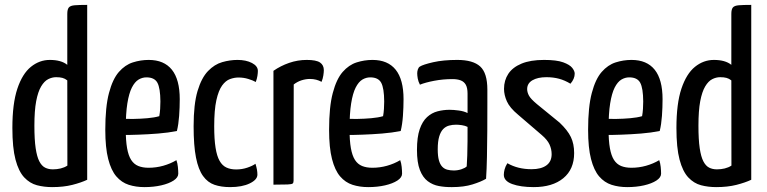

<svg xmlns="http://www.w3.org/2000/svg" viewBox="-20 -755 3136 785"><path d="M192.9 10Q160.2 10 131 2.3Q101.9 -5.4 79 -29.7Q56.2 -54.1 43.4 -102.4Q30.6 -150.8 30.6 -231.9Q30.6 -331.4 51 -392.5Q71.5 -453.6 106.4 -481.8Q141.3 -510 183.8 -510Q206.9 -510 224.8 -505Q242.6 -500 255.1 -489.9V-698Q255.1 -717 261.5 -724.5Q267.9 -732.1 285.9 -733.5Q303.8 -735 336.5 -735V-20Q311.8 -8.3 275.6 0.9Q239.5 10 192.9 10ZM196 -62.6Q213.1 -62.6 228.1 -66.3Q243.2 -70 255.5 -77.9L255.1 -426.3Q245.8 -433.8 235.2 -436.6Q224.7 -439.4 209.4 -439.4Q192.9 -439.4 177 -431.3Q161.1 -423.3 148.2 -401.7Q135.3 -380 127.9 -341.3Q120.6 -302.6 120.6 -241Q120.6 -184.4 125.8 -149.2Q131 -114.1 140.8 -95.3Q150.5 -76.6 164.4 -69.6Q178.3 -62.6 196 -62.6Z M570.4 10Q535.7 10 506.4 0.6Q477 -8.9 455.6 -33.8Q434.2 -58.8 422.4 -104.9Q410.5 -151.1 410.5 -224.2Q410.5 -318.1 425.6 -374.9Q440.6 -431.8 466 -460.8Q491.4 -489.8 523.2 -499.9Q555 -510 587.9 -510Q650.7 -510 682.8 -469.9Q714.9 -429.8 714.9 -349.5Q714.9 -315.9 712.4 -281.1Q709.9 -246.3 703.3 -219.4Q668.7 -212.4 626.8 -209Q584.9 -205.7 546.8 -204.4Q508.7 -203 484.3 -203.2Q460 -203.4 460 -203.4L461.2 -269.5Q461.2 -269.5 480 -269Q498.7 -268.5 526.6 -268.8Q554.4 -269.2 582.9 -271.7Q611.4 -274.2 631.2 -280Q633.8 -293.9 634.8 -309.9Q635.8 -325.9 635.8 -340.1Q635.5 -394.4 623.6 -416.6Q611.7 -438.7 578.6 -438.7Q561.7 -438.7 546.3 -429.5Q531 -420.2 519.1 -396.9Q507.3 -373.5 500.7 -332.4Q494.1 -291.3 494.1 -227.4Q494.1 -180 499.6 -149.2Q505.1 -118.5 516.3 -101.1Q527.6 -83.6 545.5 -76.3Q563.4 -69.1 587.6 -69.1Q618.1 -69.1 647.4 -77.3Q676.7 -85.5 701.3 -100.2Q705.6 -88.4 707.3 -72.7Q708.9 -57 708.9 -45Q708.9 -29.5 689.8 -16.9Q670.6 -4.4 639.3 2.8Q608 10 570.4 10Z M920.6 10Q884.4 10 856.8 0.5Q829.2 -8.9 810.1 -35.4Q791 -61.9 781.3 -110.7Q771.6 -159.6 771.6 -239Q771.6 -329 787.7 -383Q803.9 -437 830.5 -464.5Q857 -492 888.7 -501Q920.3 -510 951 -510Q986.2 -510 1010.3 -497.4Q1034.3 -484.8 1034.3 -465Q1034.3 -456.8 1032.5 -444.8Q1030.7 -432.9 1025.7 -419.8Q1013.7 -426.6 994.8 -432.3Q975.9 -438.1 955 -438.1Q938.1 -438.1 920.4 -431.7Q902.6 -425.3 888 -405.2Q873.4 -385 864.6 -345.2Q855.8 -305.4 855.8 -238.5Q855.8 -185.7 861.3 -151.2Q866.7 -116.8 877.8 -97.4Q888.8 -77.9 905.7 -70.1Q922.5 -62.2 945.4 -62.2Q969.5 -62.2 990.8 -69.4Q1012.2 -76.6 1024.5 -85.4Q1028.8 -71.7 1030.6 -61.3Q1032.4 -51 1032.4 -40.8Q1032.4 -20.4 1001.2 -5.2Q970 10 920.6 10Z M1098 0V-465.4Q1127.2 -485.8 1162.1 -497.9Q1197.1 -510 1234.2 -510Q1273 -510 1288.5 -499.4Q1304 -488.8 1304 -468.1Q1304 -460.2 1302 -446.8Q1300 -433.4 1294.7 -420.4Q1284.4 -426.1 1272.4 -429.2Q1260.5 -432.2 1247.2 -432.2Q1230.4 -432.2 1213 -426.7Q1195.5 -421.1 1180.9 -409.6L1180.3 -16.5Q1180.3 -8.2 1176.8 -4.9Q1173.4 -1.6 1156.1 -0.8Q1138.8 0 1098 0Z M1485.4 10Q1450.7 10 1421.4 0.6Q1392 -8.9 1370.6 -33.8Q1349.2 -58.8 1337.4 -104.9Q1325.5 -151.1 1325.5 -224.2Q1325.5 -318.1 1340.6 -374.9Q1355.6 -431.8 1381 -460.8Q1406.4 -489.8 1438.2 -499.9Q1470 -510 1502.9 -510Q1565.7 -510 1597.8 -469.9Q1629.9 -429.8 1629.9 -349.5Q1629.9 -315.9 1627.4 -281.1Q1624.9 -246.3 1618.3 -219.4Q1583.7 -212.4 1541.8 -209Q1499.9 -205.7 1461.8 -204.4Q1423.7 -203 1399.3 -203.2Q1375 -203.4 1375 -203.4L1376.2 -269.5Q1376.2 -269.5 1395 -269Q1413.7 -268.5 1441.6 -268.8Q1469.4 -269.2 1497.9 -271.7Q1526.4 -274.2 1546.2 -280Q1548.8 -293.9 1549.8 -309.9Q1550.8 -325.9 1550.8 -340.1Q1550.5 -394.4 1538.6 -416.6Q1526.7 -438.7 1493.6 -438.7Q1476.7 -438.7 1461.3 -429.5Q1446 -420.2 1434.1 -396.9Q1422.3 -373.5 1415.7 -332.4Q1409.1 -291.3 1409.1 -227.4Q1409.1 -180 1414.6 -149.2Q1420.1 -118.5 1431.3 -101.1Q1442.6 -83.6 1460.5 -76.3Q1478.4 -69.1 1502.6 -69.1Q1533.1 -69.1 1562.4 -77.3Q1591.7 -85.5 1616.3 -100.2Q1620.6 -88.4 1622.3 -72.7Q1623.9 -57 1623.9 -45Q1623.9 -29.5 1604.8 -16.9Q1585.6 -4.4 1554.3 2.8Q1523 10 1485.4 10Z M1827.9 10Q1800.2 10.4 1774.7 5.7Q1749.2 1.1 1728.9 -14.2Q1708.5 -29.5 1696.7 -60Q1684.8 -90.5 1684.8 -142.1Q1684.8 -194.2 1695.9 -226.5Q1707 -258.8 1726.1 -276.3Q1745.3 -293.8 1769.1 -299.9Q1793 -306.1 1818.1 -306.1Q1834.4 -306.1 1855.6 -303.2Q1876.9 -300.4 1891.6 -292.8Q1891.6 -292.8 1891.6 -306.8Q1891.6 -320.8 1891.6 -339.4Q1891.6 -358 1891.6 -372Q1891.6 -395.6 1884.5 -408.4Q1877.3 -421.1 1863.5 -426.4Q1849.8 -431.6 1829.6 -431.6Q1791.3 -431.6 1755.2 -424.7Q1719.1 -417.8 1696.9 -408.8Q1690.3 -421.3 1688 -433.8Q1685.8 -446.3 1685.8 -455.5Q1685.8 -463.1 1688.4 -471.1Q1691 -479.2 1696.6 -482.8Q1709.7 -491.1 1751 -500.6Q1792.3 -510 1849.5 -510Q1913.9 -510 1943.3 -483.2Q1972.6 -456.4 1972.6 -388.4V-334.7Q1972.6 -277.7 1972.3 -220.3Q1971.9 -162.9 1970.9 -112.6Q1969.9 -62.2 1967.3 -24.1Q1946.9 -11.9 1911.8 -1Q1876.7 10 1827.9 10ZM1835.5 -58Q1852 -58 1867.1 -63.2Q1882.1 -68.3 1888.2 -74.7Q1889.6 -91.4 1890.4 -119Q1891.3 -146.6 1891.5 -177.9Q1891.6 -209.2 1891.6 -236.2Q1881.7 -241.2 1868.4 -243.2Q1855.1 -245.2 1844.5 -245.2Q1829.5 -245.2 1815.9 -241.5Q1802.4 -237.9 1792 -227.3Q1781.7 -216.7 1775.7 -196.8Q1769.7 -176.9 1769.7 -144.4Q1769.7 -116.9 1774.4 -100Q1779 -83.1 1787.8 -73.7Q1796.6 -64.3 1808.9 -61.2Q1821.2 -58 1835.5 -58Z M2161.9 10Q2108.6 10 2074.2 -2.5Q2039.9 -15 2039.9 -40.5Q2039.9 -50.1 2043 -62.3Q2046.2 -74.6 2054.4 -87.7Q2076.1 -75.3 2100.5 -69.3Q2125 -63.2 2153.7 -63.2Q2192.4 -63.2 2213.9 -78.8Q2235.4 -94.3 2235.4 -124.6Q2235.4 -145.1 2226.8 -164Q2218.2 -183 2195.1 -202.8L2098.2 -286Q2064.1 -314.3 2052.4 -340.6Q2040.7 -366.8 2040.7 -391.6Q2040.7 -426.6 2058.3 -453.2Q2075.9 -479.8 2112.3 -494.9Q2148.6 -510 2204.3 -510Q2255.7 -510 2282.6 -500.2Q2309.5 -490.4 2319.6 -477.5Q2329.7 -464.6 2329.7 -454Q2329.7 -432.8 2312.3 -412.7Q2289.5 -426.6 2265.9 -433Q2242.3 -439.4 2214 -439.4Q2178.4 -439.4 2156.8 -426.8Q2135.3 -414.2 2135.3 -390.7Q2135.3 -377.8 2142.6 -364.1Q2149.9 -350.5 2175.2 -329.4L2267.9 -253.7Q2300.7 -222.5 2314 -194.8Q2327.4 -167.1 2327.4 -129.1Q2327.4 -62.8 2283.1 -26.4Q2238.9 10 2161.9 10Z M2544.4 10Q2509.7 10 2480.4 0.6Q2451 -8.9 2429.6 -33.8Q2408.2 -58.8 2396.4 -104.9Q2384.5 -151.1 2384.5 -224.2Q2384.5 -318.1 2399.6 -374.9Q2414.6 -431.8 2440 -460.8Q2465.4 -489.8 2497.2 -499.9Q2529 -510 2561.9 -510Q2624.7 -510 2656.8 -469.9Q2688.9 -429.8 2688.9 -349.5Q2688.9 -315.9 2686.4 -281.1Q2683.9 -246.3 2677.3 -219.4Q2642.7 -212.4 2600.8 -209Q2558.9 -205.7 2520.8 -204.4Q2482.7 -203 2458.3 -203.2Q2434 -203.4 2434 -203.4L2435.2 -269.5Q2435.2 -269.5 2454 -269Q2472.7 -268.5 2500.6 -268.8Q2528.4 -269.2 2556.9 -271.7Q2585.4 -274.2 2605.2 -280Q2607.8 -293.9 2608.8 -309.9Q2609.8 -325.9 2609.8 -340.1Q2609.5 -394.4 2597.6 -416.6Q2585.7 -438.7 2552.6 -438.7Q2535.7 -438.7 2520.3 -429.5Q2505 -420.2 2493.1 -396.9Q2481.3 -373.5 2474.7 -332.4Q2468.1 -291.3 2468.1 -227.4Q2468.1 -180 2473.6 -149.2Q2479.1 -118.5 2490.3 -101.1Q2501.6 -83.6 2519.5 -76.3Q2537.4 -69.1 2561.6 -69.1Q2592.1 -69.1 2621.4 -77.3Q2650.7 -85.5 2675.3 -100.2Q2679.6 -88.4 2681.3 -72.7Q2682.9 -57 2682.9 -45Q2682.9 -29.5 2663.8 -16.9Q2644.6 -4.4 2613.3 2.8Q2582 10 2544.4 10Z M2907.9 10Q2875.2 10 2846 2.3Q2816.9 -5.4 2794 -29.7Q2771.2 -54.1 2758.4 -102.4Q2745.6 -150.8 2745.6 -231.9Q2745.6 -331.4 2766 -392.5Q2786.5 -453.6 2821.4 -481.8Q2856.3 -510 2898.8 -510Q2921.9 -510 2939.8 -505Q2957.6 -500 2970.1 -489.9V-698Q2970.1 -717 2976.5 -724.5Q2982.9 -732.1 3000.9 -733.5Q3018.8 -735 3051.5 -735V-20Q3026.8 -8.3 2990.6 0.9Q2954.5 10 2907.9 10ZM2911 -62.6Q2928.1 -62.6 2943.1 -66.3Q2958.2 -70 2970.5 -77.9L2970.1 -426.3Q2960.8 -433.8 2950.2 -436.6Q2939.7 -439.4 2924.4 -439.4Q2907.9 -439.4 2892 -431.3Q2876.1 -423.3 2863.2 -401.7Q2850.3 -380 2842.9 -341.3Q2835.6 -302.6 2835.6 -241Q2835.6 -184.4 2840.8 -149.2Q2846 -114.1 2855.8 -95.3Q2865.5 -76.6 2879.4 -69.6Q2893.3 -62.6 2911 -62.6Z"/></svg>

Font: Yanone Kaffeesatz ExtraLight
Style: Regular
Weight: 200
Designer: Yanone (Cyrillic: Daniel Pouzeot, Huerta Tipografica, and Cyreal)
Foundry: Yanone
Version: Version 2.003